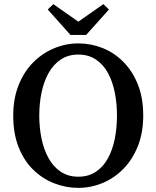

<svg xmlns="http://www.w3.org/2000/svg" viewBox="-20 -893 757 929"><path d="M359 16Q298 16 241 -6.5Q184 -29 139.5 -73Q95 -117 69.5 -182.5Q44 -248 44 -333Q44 -416 70 -481Q96 -546 140 -590.5Q184 -635 241 -659Q298 -683 359 -683Q420 -683 476.5 -660.5Q533 -638 577 -593.5Q621 -549 647 -484.5Q673 -420 673 -334Q673 -252 647.5 -187Q622 -122 577.5 -76.5Q533 -31 476.5 -7.5Q420 16 359 16ZM359 -38Q408 -38 444 -62Q480 -86 502.5 -127.5Q525 -169 535.5 -222Q546 -275 546 -334Q546 -392 535.5 -445Q525 -498 502.5 -539.5Q480 -581 444 -605Q408 -629 359 -629Q310 -629 274 -605Q238 -581 215 -539.5Q192 -498 181 -445Q170 -392 170 -334Q170 -275 181 -222Q192 -169 215 -127.5Q238 -86 274 -62Q310 -38 359 -38ZM238 -873 402 -758H316L480 -873L507 -847L397 -724H321L211 -847Z"/></svg>

Font: Source Serif 4 18pt Medium
Style: Regular
Weight: 500
Designer: Frank Grießhammer
Foundry: Adobe Systems Incorporated
Version: Version 4.004;hotconv 1.0.116;makeotfexe 2.5.65601